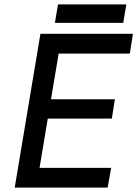

<svg xmlns="http://www.w3.org/2000/svg" viewBox="-20 -854 631 874"><path d="M47 0 164 -700H262L145 0ZM129 0 144 -90H486L470 0ZM182 -314 197 -402H503L489 -314ZM231 -610 246 -700H585L571 -610ZM230 -750 244 -834H555L541 -750Z"/></svg>

Font: Figtree Light Medium
Style: Italic
Weight: 500
Italic angle: -9.5°
Version: Version 2.000